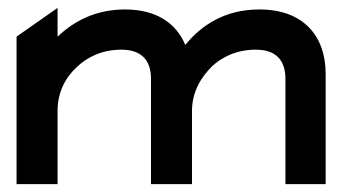

<svg xmlns="http://www.w3.org/2000/svg" viewBox="-20 -467 870 487"><path d="M22 0H126V-186C126 -234 147 -272 176 -298C201 -322 239 -341 288 -341C340 -341 363 -313 363 -267V0H467V-186C467 -235 491 -272 517 -298C542 -322 580 -341 629 -341C681 -341 704 -313 704 -267V0H806V-280C806 -374 751 -443 638 -443C549 -443 490 -402 450 -353C427 -408 377 -443 297 -443C222 -443 167 -413 126 -374V-447L22 -374Z"/></svg>

Font: Charger Sport
Style: BlkExt
Weight: 900
Designer: Jasper
Foundry: Cannot Into Space Fonts
Version: Version 1.1